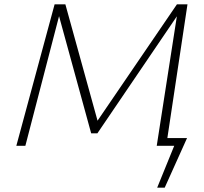

<svg xmlns="http://www.w3.org/2000/svg" viewBox="-20 -678 947 893"><path d="M745 0V-36H850L832 0ZM711 195 805 -36H850L746 195ZM709 0 808 -637 829 -641 433 -58H404L248 -627L255 -658H284L438 -101H423L803 -658H852L753 0ZM56 0 234 -658H269L98 0Z"/></svg>

Font: Ysabeau Office ExtraLight
Style: Italic
Weight: 250
Italic angle: -12°
Designer: Christian Thalmann (Catharsis Fonts)
Version: Version 2.001;gftools[0.9.30]; featfreeze: tnum,lnum,ss02